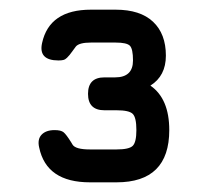

<svg xmlns="http://www.w3.org/2000/svg" viewBox="-20 -683 410 397"><path d="M166 -306Q76 -306 61 -378Q57 -395 66 -404.5Q75 -414 93 -414Q106 -414 111.5 -409.5Q117 -405 127 -389Q129 -386 130 -384Q136 -374 166 -374H221Q247 -374 254.5 -381.5Q262 -389 262 -414Q262 -440 254.5 -447.5Q247 -455 221 -455H196Q162 -455 162 -489Q162 -523 196 -523H218Q255 -523 255 -558Q255 -582 248.5 -588.5Q242 -595 219 -595H168Q144 -595 137 -587Q134 -583 130 -577.5Q126 -572 124 -569.5Q122 -567 118.5 -563.5Q115 -560 111 -559Q107 -558 101 -558Q59 -558 67 -594Q82 -663 168 -663H219Q270 -663 296.5 -638Q323 -613 323 -568Q323 -526 291 -506Q330 -479 330 -414Q330 -306 221 -306Z"/></svg>

Font: Jura SemiBold
Style: Regular
Weight: 600
Designer: Daniel Johnson, Alexei Vanyashin
Foundry: Daniel Johnson
Version: Version 5.103